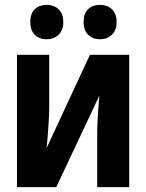

<svg xmlns="http://www.w3.org/2000/svg" viewBox="-20 -772 603 792"><path d="M50 0V-546H183V-324Q183 -307 181.5 -283Q180 -259 178.5 -234Q177 -209 175 -189Q173 -169 172 -161L351 -546H513V0H381V-218Q381 -243 382.5 -275Q384 -307 386.5 -335Q389 -363 390 -378L212 0ZM393 -610Q363 -610 344 -628Q325 -646 325 -681Q325 -717 344 -734.5Q363 -752 393 -752Q422 -752 441.5 -734Q461 -716 461 -681Q461 -647 441.5 -628.5Q422 -610 393 -610ZM172 -610Q143 -610 124 -628Q105 -646 105 -681Q105 -717 124 -734.5Q143 -752 172 -752Q202 -752 221.5 -734Q241 -716 241 -681Q241 -647 221.5 -628.5Q202 -610 172 -610Z"/></svg>

Font: Noto Sans Mono SemiCondensed
Style: Bold
Weight: 700
Width: 4
Designer: Monotype Design Team
Foundry: Monotype Imaging Inc.
Version: Version 2.014